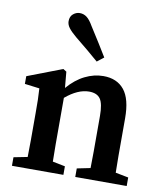

<svg xmlns="http://www.w3.org/2000/svg" viewBox="-85 -837 781 908"><g transform="rotate(10 305.5 -383.5)"><path d="M34 0V-41L100 -54Q101 -91 101 -134.5Q101 -178 101 -210V-263Q101 -304 100.5 -328.5Q100 -353 98 -383L27 -392V-429L194 -493L210 -483L217 -406Q255 -450 298.5 -471.5Q342 -493 387 -493Q452 -493 487 -450Q522 -407 522 -314V-210Q522 -176 522 -133.5Q522 -91 523 -53L585 -41V0H338V-41L402 -54Q403 -91 403 -133.5Q403 -176 403 -210V-304Q403 -363 387 -386Q371 -409 333 -409Q279 -409 220 -359V-210Q220 -178 220 -134.5Q220 -91 221 -53L281 -41V0ZM375 -580 343 -555Q318 -577 291 -599.5Q264 -622 227 -652Q202 -673 190.5 -688.5Q179 -704 179 -720Q179 -743 193.5 -755Q208 -767 225 -767Q244 -767 259 -755.5Q274 -744 290 -716Q318 -673 337.5 -641Q357 -609 375 -580Z"/></g></svg>

Font: Source Serif 4 Semibold
Style: Regular
Weight: 600
Designer: Frank Grießhammer
Foundry: Adobe
Version: Version 4.005;hotconv 1.1.0;makeotfexe 2.6.0